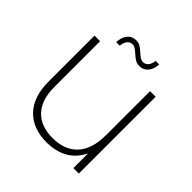

<svg xmlns="http://www.w3.org/2000/svg" viewBox="-221 -1050 1237 1237"><g transform="rotate(45 397.5 -432.0)"><path d="M673 -700H622V-301C622 -215 601.8 -150.3 561.5 -107C521.2 -63.7 464.3 -42 391 -42C319.7 -42 264.5 -62.5 225.5 -103.5C186.5 -144.5 167 -204.3 167 -283V-700H116V-281C116 -189 139.7 -118.3 187 -69C234.3 -19.7 299.7 5 383 5C439.7 5 488.3 -6.7 529 -30C569.7 -53.3 601 -88 623 -134V0H673ZM419.5 -775.5C431.2 -768.5 444.3 -765 459 -765C483 -765 502.5 -774 517.5 -792C532.5 -810 540.7 -833.7 542 -863H509C507.7 -843.7 502.3 -828.3 493 -817C483.7 -805.7 471.3 -800 456 -800C447.3 -800 439.2 -802.5 431.5 -807.5C423.8 -812.5 414.3 -820 403 -830C390.3 -842 378.2 -851.5 366.5 -858.5C354.8 -865.5 341.7 -869 327 -869C302.3 -869 282.7 -859.8 268 -841.5C253.3 -823.2 245.3 -799 244 -769H277C278.3 -789 283.7 -804.8 293 -816.5C302.3 -828.2 314.7 -834 330 -834C338.7 -834 346.8 -831.5 354.5 -826.5C362.2 -821.5 371.7 -814 383 -804C395.7 -792 407.8 -782.5 419.5 -775.5Z"/></g></svg>

Font: Montserrat Custom ExtraLight
Style: Regular
Weight: 300
Designer: Julieta Ulanovsky
Foundry: Julieta Ulanovsky
Version: Version 7.200